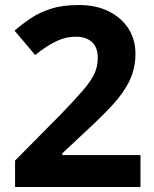

<svg xmlns="http://www.w3.org/2000/svg" viewBox="-20 -744 612 764"><path d="M539 0H40V-105L219 -286Q273 -342 306 -379.5Q339 -417 354 -447.5Q369 -478 369 -513Q369 -556 345.5 -577Q322 -598 282 -598Q241 -598 202 -579Q163 -560 120 -525L38 -622Q69 -649 103.5 -672Q138 -695 183.5 -709.5Q229 -724 293 -724Q363 -724 413.5 -698.5Q464 -673 491.5 -629.5Q519 -586 519 -531Q519 -472 495.5 -423Q472 -374 427.5 -326Q383 -278 320 -220L228 -134V-127H539Z"/></svg>

Font: Noto Sans Thai
Style: Bold
Weight: 700
Designer: Monotype Design Team
Foundry: Monotype Imaging Inc.
Version: Version 2.001